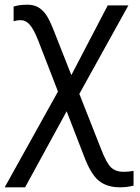

<svg xmlns="http://www.w3.org/2000/svg" viewBox="-30 -558 596 818"><path d="M87 -538Q113 -538 132 -527.5Q151 -517 166.5 -495Q182 -473 203 -418L274 -238L429 -535H517L308 -158L401 78Q424 138 444 156Q464 174 495 174Q517 174 539 170V233Q510 240 481 240Q425 240 390.5 211.5Q356 183 327 105L254 -84L77 240H-10L217 -168L133 -385Q114 -433 97 -452.5Q80 -472 59 -472Q41 -472 28 -467V-530Q52 -538 87 -538Z"/></svg>

Font: Stephens Clock
Style: Regular
Weight: 400
Designer: Peter Wiegel (catfonts.de) with slight modifications by DT1.org
Version: Version 0.9.1